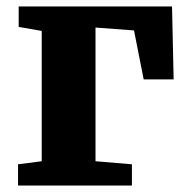

<svg xmlns="http://www.w3.org/2000/svg" viewBox="-20 -576 579 596"><path d="M38 -556H514L519 -329.5H426L396 -481.5L276.5 -490.5V-75.5L389.5 -66V0H36V-66L109.5 -75.5V-480L38 -492.5Z"/></svg>

Font: Merriweather Black
Style: Regular
Weight: 900
Designer: Eben Sorkin
Foundry: Eben Sorkin
Version: Version 2.200;gftools[0.9.31]